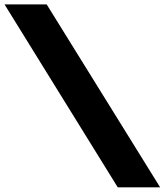

<svg xmlns="http://www.w3.org/2000/svg" viewBox="-44 -694 726 847"><path d="M662.5 132.5H475.5L-24 -674.5H162Z"/></svg>

Font: Anek Latin Expanded ExtraBold
Style: Regular
Weight: 800
Width: 7
Designer: Yesha Goshar
Foundry: Ek Type
Version: Version 1.003